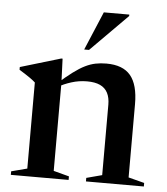

<svg xmlns="http://www.w3.org/2000/svg" viewBox="-52 -764 704 811"><g transform="rotate(5 300.0 -359.0)"><path d="M203 -405.5V-32.5L269 -15V0H24V-15L91 -32.5V-397.5Q83 -405 67.8 -415.8Q52.5 -426.5 22 -445.5V-457L193 -508H199ZM342.5 -15 408.5 -32.5V-331Q408.5 -361 398 -381.2Q387.5 -401.5 366 -411.5Q344.5 -421.5 311 -421.5Q276 -421.5 244 -411.2Q212 -401 190.5 -388L182 -399.5Q218.5 -432 246 -452.5Q273.5 -473 296 -484Q318.5 -495 339.8 -499.2Q361 -503.5 385.5 -503.5Q455.5 -503.5 488 -464.5Q520.5 -425.5 520.5 -343.5V-32.5L588 -15V0H342.5ZM286.5 -554.5 355.5 -718H463.5V-712L307 -554.5Z"/></g></svg>

Font: Newsreader 60pt Medium
Style: Regular
Weight: 500
Designer: Hugues Gentile
Foundry: Production Type
Version: Version 1.003